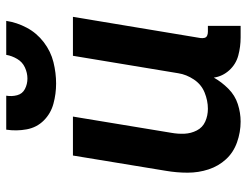

<svg xmlns="http://www.w3.org/2000/svg" viewBox="-108 -676 792 616"><g transform="rotate(-90 288.0 -368.0)"><path d="M206 8Q234 8 262 -1Q290 -10 311.5 -31.5Q333 -53 347 -78Q351 -50 370.5 -28.5Q390 -7 418 0.5Q446 8 476 8H513V-97H494Q487 -97 481.5 -99.5Q476 -102 474.5 -108Q473 -114 474 -121L542 -530H417L361 -192Q357 -166 341 -142Q325 -118 299 -107.5Q273 -97 247 -97Q225 -97 206 -105.5Q187 -114 177.5 -132.5Q168 -151 167 -172Q166 -193 170 -215L222 -530H97L48 -232Q42 -197 42 -162Q42 -127 52.5 -95Q63 -63 85 -39Q107 -15 139.5 -3.5Q172 8 206 8ZM328 -584Q362 -584 396.5 -592.5Q431 -601 460.5 -623.5Q490 -646 507 -678Q524 -710 529 -744H420Q417 -726 407 -709Q397 -692 379.5 -684Q362 -676 344 -676Q326 -676 310.5 -684Q295 -692 290.5 -709Q286 -726 289 -744H180Q175 -711 181 -678.5Q187 -646 209.5 -623.5Q232 -601 263.5 -592.5Q295 -584 328 -584Z"/></g></svg>

Font: Iosevka Sparkle
Style: Bold Italic
Weight: 700
Italic angle: -9°
Designer: Belleve Invis
Foundry: Belleve Invis
Version: Version 4.5.0; ttfautohint (v1.8.3)